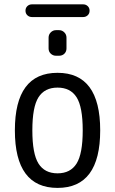

<svg xmlns="http://www.w3.org/2000/svg" viewBox="-20 -872 540 901"><path d="M370.1 -792H129.9Q117.2 -792 108.4 -800.3Q99.6 -808.6 99.6 -821.8Q99.6 -835 108.4 -843.3Q117.2 -851.6 129.9 -851.6H370.1Q382.8 -851.6 391.6 -843.3Q400.4 -835 400.4 -821.8Q400.4 -808.6 391.6 -800.3Q382.8 -792 370.1 -792ZM243.2 -730.5H256.8Q271.5 -730.5 281.7 -720.2Q292 -710 292 -695.3V-644.5Q292 -629.9 282.2 -620.1Q272.5 -610.4 256.8 -610.4H243.2Q228.5 -610.4 218.3 -620.1Q208 -629.9 208 -644.5V-695.3Q208 -710 218.3 -720.2Q228.5 -730.5 243.2 -730.5ZM339.4 -415.5Q310.5 -460.9 250 -460.9Q189.5 -460.9 160.6 -415.5Q131.8 -370.1 131.8 -260.3Q131.8 -150.4 160.6 -104.5Q189.5 -58.6 250 -58.6Q310.5 -58.6 339.4 -104.5Q368.2 -150.4 368.2 -260.3Q368.2 -370.1 339.4 -415.5ZM450.2 -260.3Q450.2 9.8 250 9.8Q49.8 9.8 49.8 -260.3Q49.8 -530.3 250 -530.3Q450.2 -530.3 450.2 -260.3Z"/></svg>

Font: Rounded-L Mgen+ 2m regular
Style: Regular
Weight: 400
Designer: [Source Han Sans]
Ryoko NISHIZUKA  (kana & ideographs); Paul D. Hunt (Latin, Greek & Cyrillic); Wenlong ZHANG  (bopomofo
Version: Version 1.059.20150602